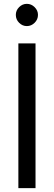

<svg xmlns="http://www.w3.org/2000/svg" viewBox="-20 -975 279 995"><path d="M62 -897.9Q62 -920.9 79.1 -938Q96.2 -955.1 119.1 -955.1Q142.1 -955.1 159.4 -938Q176.8 -920.9 176.8 -897.9Q176.8 -874 159.4 -856.9Q142.1 -839.8 119.1 -839.8Q96.2 -839.8 79.1 -856.9Q62 -874 62 -897.9ZM75.2 -750H164.1V0H75.2Z"/></svg>

Font: ø
Style: ø
Weight: 400
Designer: Samuel Oakes
Foundry: Samuel Oakes
Version: Version 1.000;PS 001.000;hotconv 1.0.88;makeotf.lib2.5.64775